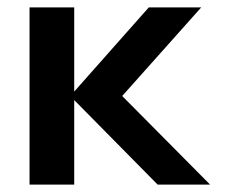

<svg xmlns="http://www.w3.org/2000/svg" viewBox="-20 -500 629 520"><path d="M60 -480H181V-252L383 -480H525L311 -240L549 0H407L181 -229V0H60Z"/></svg>

Font: Prompt Medium
Style: Regular
Weight: 500
Designer: Katatrad Team
Foundry: CadsonDemak
Version: Version 1.000